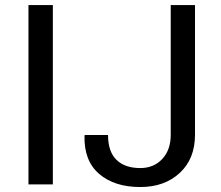

<svg xmlns="http://www.w3.org/2000/svg" viewBox="-20 -731 874 761"><path d="M189.5 0H92.8V-710.9H189.5ZM656.7 -710.9H752.9V-196.8Q752.9 -101.6 692.6 -45.7Q632.3 10.3 536.1 10.3Q433.6 10.3 373 -41.7Q312.5 -93.8 314.9 -192.9L315.9 -195.8H408.2Q408.2 -129.9 441.7 -97.4Q475.1 -64.9 536.1 -64.9Q589.4 -64.9 623 -100.8Q656.7 -136.7 656.7 -196.8Z"/></svg>

Font: GeogebraSans
Style: Regular
Weight: 400
Designer: Google
Version: Version 1.100140; 2013